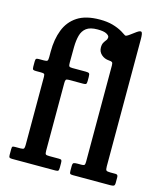

<svg xmlns="http://www.w3.org/2000/svg" viewBox="-117 -879 820 966"><g transform="rotate(15 293.0 -396.0)"><path d="M192.5 -437V-84.5Q192.5 -69 196.2 -65.5Q200 -62 215 -62H265.5Q276 -62 278.5 -58.2Q281 -54.5 281 -43V-19.5Q281 -7 277.8 -3.5Q274.5 0 262.5 0H38Q27.5 0 24 -2.8Q20.5 -5.5 20.5 -16V-45.5Q20.5 -57.5 23.5 -59.8Q26.5 -62 37.5 -62H65.5Q79.5 -62 82.5 -66.8Q85.5 -71.5 85.5 -85V-440.5Q85.5 -453.5 81 -455.8Q76.5 -458 63.5 -458H38.5Q27.5 -458 24 -461Q20.5 -464 20.5 -476V-502Q20.5 -513.5 23.8 -516.8Q27 -520 37.5 -520H64Q78.5 -520 82 -524Q85.5 -528 85.5 -542.5V-572Q85.5 -636 104.8 -685.5Q124 -735 167.2 -763.2Q210.5 -791.5 284 -791.5Q322 -791.5 350.5 -783.5Q379 -775.5 401.5 -762.5Q420 -750.5 425.5 -747.2Q431 -744 449 -757.5L477.5 -778.5Q494.5 -790.5 501 -786Q507.5 -781.5 507.5 -748.5V-87Q507.5 -70 511.8 -66Q516 -62 532.5 -62H560Q572.5 -62 572.5 -48.5V-19Q572.5 -5.5 567 -2.8Q561.5 0 549 0H354.5Q343 0 339.8 -3.2Q336.5 -6.5 336.5 -19V-42.5Q336.5 -57 342.5 -59.5Q348.5 -62 361.5 -62H382.5Q393.5 -62 397.2 -65.2Q401 -68.5 401 -82.5V-584Q401 -597 396.8 -600.5Q392.5 -604 380.5 -604.5Q356.5 -606 340.2 -620.8Q324 -635.5 324 -657.5Q324 -673.5 329.5 -683Q335 -692.5 340.8 -699.5Q346.5 -706.5 346.5 -716Q346.5 -724.5 332.2 -732.5Q318 -740.5 285 -740.5Q246.5 -740.5 227 -725.8Q207.5 -711 200.5 -684.8Q193.5 -658.5 193 -624Q192.5 -589.5 192.5 -550V-542Q192.5 -528 195.8 -524Q199 -520 212 -520H282.5Q296 -520 299.8 -516.2Q303.5 -512.5 303.5 -497.5V-477Q303.5 -464.5 300 -461.2Q296.5 -458 285.5 -458H210.5Q198.5 -458 195.5 -453.8Q192.5 -449.5 192.5 -437Z"/></g></svg>

Font: Besley* Narrow Medium
Style: Regular
Weight: 500
Width: 4
Designer: Owen Earl
Foundry: indestructible type*
Version: Version 3.000; ttfautohint (v1.8.3)